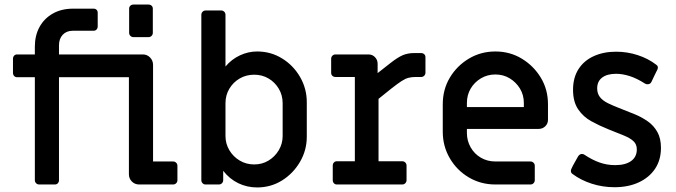

<svg xmlns="http://www.w3.org/2000/svg" viewBox="-20 -810 2967 843"><path d="M152 0Q144 0 138.5 -5.5Q133 -11 133 -19V-471H55Q47 -471 42 -476.5Q37 -482 37 -490V-552Q37 -560 42 -565.5Q47 -571 55 -571H133V-605Q133 -654 153.5 -691.5Q174 -729 212 -750.5Q250 -772 301 -772H391Q399 -772 404 -767Q409 -762 409 -754V-694Q409 -686 404 -680.5Q399 -675 391 -675H300Q272 -675 255.5 -657.5Q239 -640 239 -611V-571H607Q626 -571 639 -557.5Q652 -544 652 -525V-101H740Q748 -101 753.5 -95.5Q759 -90 759 -82V-19Q759 -11 753.5 -5.5Q748 0 740 0H591Q572 0 559 -13Q546 -26 546 -45V-471H239V-19Q239 -11 234 -5.5Q229 0 221 0ZM566 -647Q558 -647 552.5 -652.5Q547 -658 547 -666V-772Q547 -780 552.5 -785Q558 -790 566 -790H632Q640 -790 645.5 -785Q651 -780 651 -772V-666Q651 -658 645.5 -652.5Q640 -647 632 -647Z M1109 13Q1065 13 1026.5 -5.5Q988 -24 960 -60V-19Q960 -11 954.5 -5.5Q949 0 941 0H882Q875 0 869.5 -5.5Q864 -11 864 -19V-745Q864 -753 869.5 -758.5Q875 -764 883 -764H951Q959 -764 964.5 -758.5Q970 -753 970 -745V-518Q997 -550 1033.5 -567Q1070 -584 1109 -584Q1169 -584 1218.5 -553.5Q1268 -523 1297.5 -472Q1327 -421 1327 -361V-210Q1327 -150 1297 -99Q1267 -48 1218 -17.5Q1169 13 1109 13ZM1096 -88Q1131 -88 1159 -105Q1187 -122 1204 -150.5Q1221 -179 1221 -213V-357Q1221 -392 1204 -420.5Q1187 -449 1159 -465.5Q1131 -482 1096 -482Q1061 -482 1032.5 -465.5Q1004 -449 987 -420.5Q970 -392 970 -357V-213Q970 -179 987 -150.5Q1004 -122 1032.5 -105Q1061 -88 1096 -88Z M1459 0Q1451 0 1446 -5.5Q1441 -11 1441 -19V-83Q1441 -91 1446 -96.5Q1451 -102 1459 -102H1538V-472H1453Q1445 -472 1439.5 -477Q1434 -482 1434 -490V-552Q1434 -560 1439.5 -565.5Q1445 -571 1453 -571H1598Q1615 -571 1626.5 -559Q1638 -547 1638 -530V-489L1694 -533Q1726 -558 1748 -567.5Q1770 -577 1798 -577H1829Q1837 -577 1842.5 -572Q1848 -567 1848 -559V-491Q1848 -483 1842.5 -477.5Q1837 -472 1829 -472H1805Q1788 -472 1774 -468.5Q1760 -465 1743 -454Q1726 -443 1698 -421L1642 -376V-102H1746Q1754 -102 1759.5 -96.5Q1765 -91 1765 -83V-19Q1765 -11 1759.5 -5.5Q1754 0 1746 0Z M2155 0Q2091 0 2038.5 -31Q1986 -62 1955 -115Q1924 -168 1924 -232V-352Q1924 -417 1955 -469Q1986 -521 2038.5 -552.5Q2091 -584 2155 -584Q2219 -584 2271 -552.5Q2323 -521 2354.5 -469Q2386 -417 2386 -352V-284Q2386 -267 2374 -255.5Q2362 -244 2345 -244H2030V-226Q2030 -192 2046.5 -163Q2063 -134 2091.5 -117.5Q2120 -101 2155 -101H2309Q2317 -101 2322.5 -95.5Q2328 -90 2328 -82V-19Q2328 -11 2322.5 -5.5Q2317 0 2309 0ZM2030 -340H2280V-358Q2280 -393 2263 -421Q2246 -449 2218 -466Q2190 -483 2155 -483Q2120 -483 2091.5 -466Q2063 -449 2046.5 -421Q2030 -393 2030 -358Z M2678 12Q2626 12 2578 -3.5Q2530 -19 2494 -46Q2483 -53 2488 -67Q2494 -81 2502.5 -95.5Q2511 -110 2518 -123Q2525 -134 2535 -134Q2539 -134 2541.5 -133Q2544 -132 2547 -130Q2580 -108 2612.5 -96.5Q2645 -85 2681 -85Q2726 -85 2751 -103Q2776 -121 2776 -154Q2776 -176 2762 -189.5Q2748 -203 2720.5 -214.5Q2693 -226 2652 -242Q2612 -258 2576.5 -277.5Q2541 -297 2518.5 -330Q2496 -363 2496 -416Q2496 -469 2520 -506.5Q2544 -544 2587 -563.5Q2630 -583 2685 -583Q2734 -583 2780 -568Q2826 -553 2861 -526Q2872 -519 2867 -506Q2860 -492 2853.5 -478.5Q2847 -465 2840 -450Q2835 -440 2823 -440Q2817 -440 2812 -443Q2776 -466 2744.5 -476Q2713 -486 2685 -486Q2646 -486 2624 -469.5Q2602 -453 2602 -422Q2602 -400 2613.5 -384.5Q2625 -369 2649 -357Q2673 -345 2710 -331Q2739 -320 2769 -307.5Q2799 -295 2825 -276.5Q2851 -258 2866.5 -230Q2882 -202 2882 -161Q2882 -108 2856.5 -69.5Q2831 -31 2785 -9.5Q2739 12 2678 12Z"/></svg>

Font: Miriam Libre SemiBold
Style: Regular
Weight: 600
Version: Version 2.000